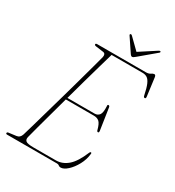

<svg xmlns="http://www.w3.org/2000/svg" viewBox="-202 -962 990 1089"><g transform="rotate(30 293.5 -417.5)"><path d="M336 0H9Q0.5 0 1 -6.5Q1 -13 11.5 -14L58 -20Q81 -22.5 89 -47.5Q97.5 -75 111 -122.5Q124.5 -170 141.2 -228.8Q158 -287.5 175.8 -350.2Q193.5 -413 209.8 -471.8Q226 -530.5 239 -577.8Q252 -625 259 -652Q264 -676 246 -679L195 -686Q185 -687.5 185 -693.5Q185 -700 194.5 -700H514Q531.5 -700 542.5 -707.5Q553.5 -715 561 -715Q569.5 -715 571.5 -701.5L587 -583.5Q589 -570 581 -570Q573.5 -570 571.5 -580.5Q562.5 -625 552.5 -648.2Q542.5 -671.5 529.5 -679.8Q516.5 -688 499 -688H296Q286 -654.5 270.8 -600.8Q255.5 -547 237.2 -482.2Q219 -417.5 201 -351.5H378.5Q398.5 -351.5 409.5 -366Q420.5 -380.5 418 -424Q416.5 -433 423.5 -433Q430 -433 432 -424.5L453.5 -282Q455 -270 449 -269.5Q442 -268.5 439.5 -279Q430 -315.5 416.8 -327.5Q403.5 -339.5 381 -339.5H197.5Q180.5 -277.5 164.8 -220.2Q149 -163 136.8 -118Q124.5 -73 118.5 -48.5Q113.5 -30 124.5 -21Q135.5 -12 175 -12H321Q363.5 -12 398.5 -42Q433.5 -72 463.5 -144.5Q466 -151 470.5 -151Q476.5 -151 475 -142Q471 -104 452 -69Q433 -34 408.8 -12Q384.5 10 364.5 10Q356 10 350.5 5Q345 0 336 0ZM421 -747.5Q408.5 -736.5 402 -736.5Q394.5 -736.5 387.5 -747.5L329 -834.5Q325 -840.5 330 -844Q335 -846.5 340.5 -841L409.5 -773.5L513.5 -841Q522.5 -847 526 -844Q530.5 -840 524.5 -834.5Z"/></g></svg>

Font: Fraunces 144pt Soft Thin
Style: Italic
Weight: 100
Italic angle: -16°
Version: Version 1.000;[0bf87f6ff]